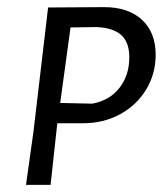

<svg xmlns="http://www.w3.org/2000/svg" viewBox="-20 -519 470 539"><path d="M417 -365Q417 -312 390.5 -268Q364 -224 317.5 -198.5Q271 -173 213 -173H141L139 -156L122 0H53L74 -150L115 -498L272 -499Q340 -499 378.5 -463.5Q417 -428 417 -365ZM343 -358Q343 -400 320.5 -420.5Q298 -441 251 -443L178 -442L149 -230L239 -228Q288 -237 315.5 -272.5Q343 -308 343 -358Z"/></svg>

Font: Alegreya Sans SC
Style: Italic
Weight: 400
Italic angle: -7°
Designer: Juan Pablo del Peral
Foundry: Huerta Tipografica
Version: Version 2.008; ttfautohint (v1.6)